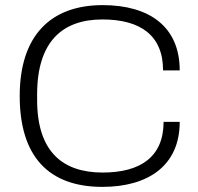

<svg xmlns="http://www.w3.org/2000/svg" viewBox="-20 -718 775 750"><path d="M380 12C555 12 682 -68 682 -242H619C619 -104 527 -44 381 -44C226 -44 125 -124 125 -328V-349C125 -559 227 -642 380 -642C527 -642 617 -581 617 -443H682C682 -615 562 -698 381 -698C177 -698 57 -578 57 -343C57 -108 169 12 380 12Z"/></svg>

Font: Archivo ExtraLight
Style: Regular
Weight: 200
Designer: Hector Gatti
Foundry: Omnibus-Type
Version: Version 2.001